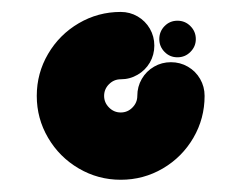

<svg xmlns="http://www.w3.org/2000/svg" viewBox="-20 -529 399 317"><path d="M273 -494.8Q285.6 -494.8 294.4 -485.9Q303.3 -477 303.3 -464.4Q303.3 -452.2 294.4 -443.3Q285.6 -434.4 273 -434.4Q260.4 -434.4 251.7 -443.3Q243 -452.2 243 -464.4Q243 -477 251.7 -485.9Q260.4 -494.8 273 -494.8ZM262.2 -426.3Q277.4 -426.3 290.2 -418.9Q303 -411.5 310.4 -398.7Q317.8 -385.9 317.8 -370.7Q317.8 -333.3 299.3 -301.5Q280.7 -269.6 248.9 -250.9Q217 -232.2 179.3 -232.2Q141.9 -232.2 110 -250.9Q78.1 -269.6 59.4 -301.5Q40.7 -333.3 40.7 -370.7Q40.7 -408.1 59.4 -440Q78.1 -471.9 110 -490.6Q141.9 -509.3 179.3 -509.3Q194.4 -509.3 207.2 -501.9Q220 -494.4 227.4 -481.7Q234.8 -468.9 234.8 -453.7Q234.8 -438.5 227.4 -425.7Q220 -413 207.2 -405.6Q194.4 -398.1 179.3 -398.1Q168.1 -398.1 160 -390Q151.9 -381.9 151.9 -370.7Q151.9 -359.6 160 -351.5Q168.1 -343.3 179.3 -343.3Q190.7 -343.3 198.7 -351.5Q206.7 -359.6 206.7 -370.7Q206.7 -385.9 214.1 -398.7Q221.5 -411.5 234.3 -418.9Q247 -426.3 262.2 -426.3Z"/></svg>

Font: 26F Galaxy Sans Black
Style: Regular
Weight: 900
Designer: C₂₉H₂₅N₃O₅
Version: Version 1.100